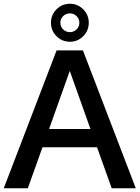

<svg xmlns="http://www.w3.org/2000/svg" viewBox="-20 -1001 742 1021"><path d="M702 0H574L496 -218H206L128 0H0L281 -733H421ZM351 -624 241 -315H461ZM251 -880Q251 -922 280.5 -951.5Q310 -981 352 -981Q393 -981 422.5 -951.5Q452 -922 452 -880Q452 -838 422.5 -808.5Q393 -779 352 -779Q310 -779 280.5 -808.5Q251 -838 251 -880ZM402 -880Q402 -901 387 -915.5Q372 -930 352 -930Q331 -930 316 -915.5Q301 -901 301 -880Q301 -859 316 -844.5Q331 -830 352 -830Q372 -830 387 -844.5Q402 -859 402 -880Z"/></svg>

Font: Shippori Antique
Style: Regular
Weight: 400
Designer: FONTDASU
Foundry: FONTDASU / Google Inc. / but / Adobe
Version: Version 2.001